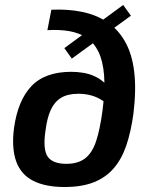

<svg xmlns="http://www.w3.org/2000/svg" viewBox="-20 -737 609 770"><path d="M186 -698Q252 -701 308.5 -689.5Q365 -678 408.5 -649.5Q452 -621 480.5 -572Q509 -523 518 -451Q527 -379 515 -280Q505 -208 486.5 -153.5Q468 -99 436 -62Q404 -25 356 -6Q308 13 239 13Q162 13 113 -12Q64 -37 45 -89.5Q26 -142 36 -222Q51 -333 105.5 -391Q160 -449 266 -449Q289 -449 314 -445Q339 -441 363 -429.5Q387 -418 408.5 -396Q430 -374 445 -337L437 -290Q417 -316 394.5 -331.5Q372 -347 347 -354Q322 -361 295 -361Q251 -361 224.5 -344.5Q198 -328 183.5 -296Q169 -264 163 -217Q151 -140 170.5 -110Q190 -80 246 -80Q293 -80 321.5 -102Q350 -124 365.5 -171Q381 -218 391 -293Q402 -376 397.5 -434Q393 -492 375 -529Q357 -566 327.5 -585.5Q298 -605 258.5 -612Q219 -619 170 -616ZM474 -717 505 -674 268 -502 238 -544Z"/></svg>

Font: Exo 2 SemiBold
Style: Italic
Weight: 600
Italic angle: -8°
Designer: Natanael Gama
Foundry: Natanael Gama
Version: Version 2.010